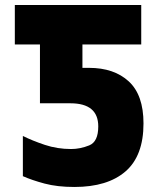

<svg xmlns="http://www.w3.org/2000/svg" viewBox="-20 -734 640 764"><path d="M276 10Q408 10 479.5 -52Q551 -114 551 -243Q551 -356 492.5 -410Q434 -464 334 -464H308V-557H542V-714H39V-557H139V-323H260Q371 -323 371 -231Q371 -170 335 -155.5Q299 -141 263 -141Q208 -141 158.5 -157.5Q109 -174 71 -193V-33Q107 -17 157.5 -3.5Q208 10 276 10Z"/></svg>

Font: Noto Sans Mono Extra
Style: Regular
Weight: 800
Designer: Monotype Design Team
Foundry: Monotype Imaging Inc.
Version: Version 1.900